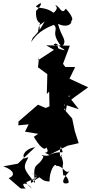

<svg xmlns="http://www.w3.org/2000/svg" viewBox="-51 -858 560 1152"><path d="M183 -513 177 -454 233 -413 230 -294 244 -309 246 -220 223 -210 177 -230 60 -129 59 -106 121 -112 99 -68 178 -55 152 -37C183 16 216 51 227 26C258 78 182 41 247 73C197 87 181 50 210 83C175 156 142 103 159 241C98 160 80 154 118 89C120 76 68 118 103 66C88 117 67 41 160 25L56 124L-31 140C34 163 43 195 1 211C91 286 59 272 103 273C63 233 116 235 140 273C78 217 113 248 171 200C156 236 123 207 138 241C190 186 214 223 134 179C215 211 188 228 246 231C245 170 277 115 287 137C333 136 341 197 370 163C304 238 328 249 360 240C365 216 337 185 329 196C315 98 342 155 314 68C335 86 293 103 314 20C335 88 334 29 235 76L355 16L421 1L398 -71L382 -147L334 -202L342 -211L332 -232L421 -203L420 -205L360 -281L376 -300L361 -389L366 -257L332 -258L343 -184L352 -240L393 -273L478 -334L366 -386L400 -456H341L327 -475L368 -584L226 -586L273 -559L178 -497ZM189 -682C131 -606 157 -657 135 -605C151 -624 175 -673 272 -709C308 -673 236 -669 337 -556C259 -573 330 -573 271 -589C291 -617 309 -555 348 -563C346 -603 302 -572 330 -589C348 -625 317 -635 297 -715C380 -676 395 -755 358 -726C383 -728 403 -741 344 -806C317 -765 311 -820 280 -828C315 -795 239 -770 276 -777C218 -824 169 -802 165 -821C223 -867 183 -807 167 -795C161 -780 167 -722 190 -721C160 -637 196 -650 185 -706L217 -729Z"/></svg>

Font: Hussar Lance
Style: ExBd
Weight: 700
Foundry: Cannot Into Space Fonts, PlusOne Fonts
Version: Version 2.270